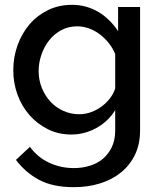

<svg xmlns="http://www.w3.org/2000/svg" viewBox="-20 -552 667 795"><path d="M275 5Q222 5 178 -17Q134 -39 102 -75.5Q70 -112 52.5 -160Q35 -208 35 -261Q35 -316 53 -365.5Q71 -415 103 -452Q135 -489 179.5 -510.5Q224 -532 278 -532Q310 -532 337.5 -524Q365 -516 389 -501.5Q413 -487 433.5 -466.5Q454 -446 469 -423V-523H560V-12Q560 45 539 88.5Q518 132 481 162Q444 192 394 207.5Q344 223 286 223Q198 223 141.5 192.5Q85 162 46 110L104 56Q135 99 183 121.5Q231 144 286 144Q320 144 351.5 134.5Q383 125 406 105.5Q429 86 443 57Q457 28 457 -12V-96Q428 -49 379 -22Q330 5 275 5ZM308 -79Q334 -79 358 -88Q382 -97 402 -112Q422 -127 436.5 -146.5Q451 -166 457 -186V-328Q447 -353 430 -374Q413 -395 392.5 -410.5Q372 -426 348 -434.5Q324 -443 300 -443Q263 -443 233.5 -427Q204 -411 183.5 -385Q163 -359 151.5 -325.5Q140 -292 140 -258Q140 -221 153 -188.5Q166 -156 188.5 -131.5Q211 -107 242 -93Q273 -79 308 -79Z"/></svg>

Font: Rising Sun Medium
Style: Regular
Weight: 500
Designer: Matt McInerney, Pablo Impallari, Rodrigo Fuenzalida (Raleway font), Stephen Hutchings (Greek), Cristiano Sobral (main ch
Foundry: The Rising Sun Project Authors
Version: Version 4.327; ttfautohint (v1.8.4.7-5d5b-dirty)